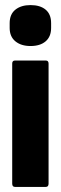

<svg xmlns="http://www.w3.org/2000/svg" viewBox="-20 -735 239 755"><path d="M39 0Q28 0 28 -13V-485Q28 -497 39 -497H160Q171 -497 171 -485V-13Q171 0 160 0ZM100 -554Q63 -554 40.5 -572.5Q18 -591 18 -625V-644Q18 -679 40.5 -697Q63 -715 100 -715Q138 -715 159.5 -697Q181 -679 181 -644V-625Q181 -591 159.5 -572.5Q138 -554 100 -554Z"/></svg>

Font: Sofia Sans Extra Condensed Black
Style: Regular
Weight: 900
Designer: Botio Nikoltchev, Ani Petrova
Foundry: lettersoup
Version: Version 4.101